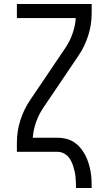

<svg xmlns="http://www.w3.org/2000/svg" viewBox="-20 -755 540 955"><path d="M358 180Q358 166 357.5 152Q357 138 355.5 124Q354 110 351 96.5Q348 83 343.5 69.5Q339 56 332.5 43.5Q326 31 316 21Q306 11 293 5.5Q280 0 266 0H64V-46Q64 -102 81 -156Q98 -210 129 -256L306 -518Q328 -551 341 -588.5Q354 -626 357 -665H64V-735H436V-689Q436 -633 419 -579Q402 -525 371 -479L194 -217Q172 -184 159 -146.5Q146 -109 143 -70H266Q287 -70 308 -65Q329 -60 347 -48.5Q365 -37 379 -20.5Q393 -4 403 14.5Q413 33 419.5 53.5Q426 74 430 95Q434 116 435 137.5Q436 159 436 180Z"/></svg>

Font: Iosevka Term Curly
Style: Regular
Weight: 400
Designer: Belleve Invis
Foundry: Belleve Invis
Version: Version 32.3.0